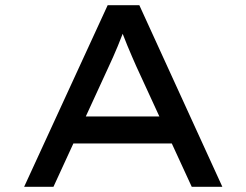

<svg xmlns="http://www.w3.org/2000/svg" viewBox="-20 -720 950 740"><path d="M73 0 395 -700H517L837 0H719L505 -465Q498 -481 489 -501.5Q480 -522 471 -544Q462 -566 453.5 -588Q445 -610 439 -630L468 -631Q460 -609 451.5 -586.5Q443 -564 434 -542.5Q425 -521 416 -500.5Q407 -480 398 -461L186 0ZM214 -167 256 -271H644L669 -167Z"/></svg>

Font: Lexend Peta
Style: Regular
Weight: 400
Designer: Bonnie Shaver-Troup, Thomas Jockin
Foundry: Lexend
Version: Version 1.007